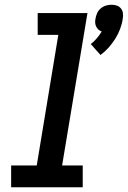

<svg xmlns="http://www.w3.org/2000/svg" viewBox="-20 -790 539 810"><path d="M404 -558 363 -604Q377 -615 388.5 -628.5Q400 -642 409 -657Q401 -660 395 -665.5Q389 -671 385.5 -678.5Q382 -686 381.5 -694.5Q381 -703 383 -712Q385 -724 390 -735Q395 -746 405 -754.5Q415 -763 427 -766.5Q439 -770 450 -770Q462 -770 472.5 -766.5Q483 -763 490 -754.5Q497 -746 498.5 -735Q500 -724 498 -712Q495 -690 487 -668.5Q479 -647 466.5 -627Q454 -607 438.5 -589.5Q423 -572 404 -558ZM27 0V-92H135L226 -643H139V-735H349L242 -92H329V0Z"/></svg>

Font: Iosevka Etoile SmBdObl
Style: Regular
Weight: 600
Italic angle: -9°
Designer: Belleve Invis
Foundry: Belleve Invis
Version: Version 15.5.2; ttfautohint (v1.8.4)